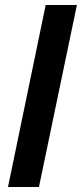

<svg xmlns="http://www.w3.org/2000/svg" viewBox="-20 -749 328 769"><path d="M12 0 163 -729H288L136 0Z"/></svg>

Font: Mona Sans ExtraLight SemiBold
Style: Italic
Weight: 600
Italic angle: -11.6951°
Version: Version 2.000